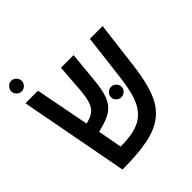

<svg xmlns="http://www.w3.org/2000/svg" viewBox="-202 -867 1004 1004"><g transform="rotate(-45 300.0 -365.0)"><path d="M163.1 -297.9Q216.3 -309.6 236.8 -339.4Q257.3 -369.1 263.2 -439.9L274.9 -599.1H368.2L353 -439Q346.2 -361.8 330.8 -322.8Q315.4 -283.7 284.7 -261.5Q253.9 -239.3 189.9 -224.1L179.2 -221.2L204.1 -86.9Q293.9 -86.9 343.3 -110.4Q392.6 -133.8 419.2 -187Q445.8 -240.2 458 -342.8L488.8 -599.1H583L551.8 -346.2Q534.2 -198.7 493.9 -127.2Q453.6 -55.7 371.3 -25.4Q289.1 4.9 126 4.9L12.2 -599.1H105ZM351.1 -304.2Q351.1 -321.3 362.5 -332.3Q374 -343.3 389.6 -343.3Q405.3 -343.3 417 -332.3Q428.7 -321.3 428.7 -304.2Q428.7 -288.6 417 -277.6Q405.3 -266.6 389.6 -266.6Q374 -266.6 362.5 -277.6Q351.1 -288.6 351.1 -304.2ZM3.9 -695.8Q3.9 -710.9 15.4 -722.9Q26.9 -734.9 42.5 -734.9Q58.1 -734.9 69.8 -723.1Q81.5 -711.4 81.5 -695.8Q81.5 -680.2 70.1 -668.5Q58.6 -656.7 42.5 -656.7Q26.9 -656.7 15.4 -668Q3.9 -679.2 3.9 -695.8Z"/></g></svg>

Font: Liberation Mono
Style: Regular
Weight: 400
Monospace: yes
Designer: Steve Matteson
Foundry: Ascender Corporation
Version: Version 2.1.5